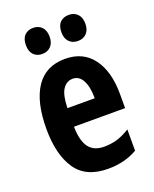

<svg xmlns="http://www.w3.org/2000/svg" viewBox="-141 -829 740 920"><g transform="rotate(-20 228.5 -369.0)"><path d="M233.9 -556.2Q326.2 -556.2 375.5 -489.3Q424.8 -422.4 424.8 -309.1V-235.8H164.1Q165 -164.1 190.4 -130.1Q215.8 -96.2 268.1 -96.2Q302.7 -96.2 333.7 -105.2Q364.7 -114.3 399.9 -136.2V-27.8Q335.9 9.8 250 9.8Q136.7 9.8 86.4 -65.4Q36.1 -140.6 36.1 -270Q36.1 -408.2 85.9 -482.2Q135.7 -556.2 233.9 -556.2ZM236.8 -454.1Q204.6 -454.1 185.5 -425Q166.5 -396 165 -330.1H304.2Q304.2 -388.2 286.6 -421.1Q269 -454.1 236.8 -454.1ZM81.1 -681.2Q81.1 -714.4 97.7 -731.2Q114.3 -748 141.1 -748Q168.9 -748 185.5 -730.5Q202.1 -712.9 202.1 -681.2Q202.1 -650.4 185.5 -632.8Q168.9 -615.2 141.1 -615.2Q114.3 -615.2 97.7 -632.1Q81.1 -648.9 81.1 -681.2ZM262.2 -681.2Q262.2 -714.4 278.8 -731.2Q295.4 -748 323.2 -748Q351.1 -748 367.7 -730.5Q384.3 -712.9 384.3 -681.2Q384.3 -650.4 367.7 -632.8Q351.1 -615.2 323.2 -615.2Q295.4 -615.2 278.8 -632.6Q262.2 -649.9 262.2 -681.2Z"/></g></svg>

Font: Open Sans Condensed
Style: Bold
Weight: 700
Width: 3
Designer: Monotype Design Team
Foundry: Monotype Imaging Inc.
Version: Version 3.003; ttfautohint (v1.8.4)